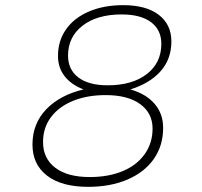

<svg xmlns="http://www.w3.org/2000/svg" viewBox="-20 -722 784 745"><path d="M645 -561Q645 -493 603.5 -446Q562 -399 486 -375Q546 -358 579.5 -319.5Q613 -281 613 -226Q613 -157 577 -105.5Q541 -54 475 -25.5Q409 3 322 3Q219 3 162.5 -40.5Q106 -84 106 -161Q106 -242 159 -297.5Q212 -353 304 -375Q257 -393 231 -426Q205 -459 205 -505Q205 -564 236.5 -608.5Q268 -653 325.5 -677.5Q383 -702 458 -702Q547 -702 596 -664.5Q645 -627 645 -561ZM244 -506Q244 -452 284 -421.5Q324 -391 398 -391Q493 -391 549.5 -434.5Q606 -478 606 -552Q606 -606 566 -636Q526 -666 452 -666Q357 -666 300.5 -622.5Q244 -579 244 -506ZM147 -171Q147 -107 194.5 -71Q242 -35 328 -35Q401 -35 456 -58Q511 -81 541.5 -124Q572 -167 572 -223Q572 -283 524 -318Q476 -353 390 -353Q318 -353 263 -330.5Q208 -308 177.5 -267Q147 -226 147 -171Z"/></svg>

Font: TypoPRO Montserrat
Style: Italic
Weight: 275
Italic angle: -11.3°
Designer: Julieta Ulanovsky
Foundry: Julieta Ulanovsky
Version: Version 6.001